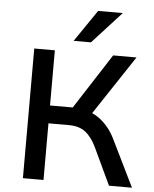

<svg xmlns="http://www.w3.org/2000/svg" viewBox="-61 -989 836 1040"><g transform="rotate(5 357.0 -469.0)"><path d="M103 0V-705H215V-405H350L325 -384L532 -705H659L433 -364L385 -400Q428 -395 462.5 -375.5Q497 -356 525.5 -324Q554 -292 574 -249L696 0H571L475 -204Q449 -257 415 -282.5Q381 -308 327 -308H215V0ZM312 -765 430 -938H564L406 -765Z"/></g></svg>

Font: Nunito Sans 7pt SemiBold
Style: Regular
Weight: 600
Designer: Vernon Adams
Foundry: Vernon Adams
Version: Version 3.101;gftools[0.9.27]